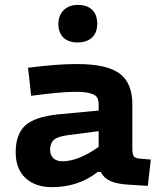

<svg xmlns="http://www.w3.org/2000/svg" viewBox="-20 -751 654 782"><path d="M217.8 -653.8Q217.8 -688 239.3 -709.5Q260.7 -731 296.9 -731Q335 -731 355.5 -710.9Q376 -690.9 376 -653.8Q376 -617.7 354.5 -597.9Q333 -578.1 295.9 -578.1Q258.8 -578.1 238.3 -597.9Q217.8 -617.7 217.8 -653.8ZM519 -148.9Q519 -123.5 524.7 -115Q530.3 -106.4 548.8 -105L594.2 -101.1L582 5.9L501 1Q454.6 -2 428.5 -14.2Q402.3 -26.4 390.1 -50.8H377.9Q300.3 11.2 190.9 11.2Q124 11.2 84 -25.9Q43.9 -63 43.9 -130.9Q43.9 -203.1 81.8 -239Q119.6 -274.9 216.8 -285.2L381.8 -300.8V-324.2Q381.8 -344.2 375 -354.7Q368.2 -365.2 346.9 -371.1Q325.7 -377 285.2 -377Q229 -377 106.9 -360.8L94.2 -475.1Q212.4 -490.2 292 -490.2Q415.5 -490.2 467.3 -451.4Q519 -412.6 519 -327.1ZM234.9 -94.2Q298.8 -94.2 381.8 -152.8V-216.8L254.9 -200.2Q213.9 -194.8 199 -181.2Q184.1 -167.5 184.1 -141.1Q184.1 -119.6 197 -106.9Q210 -94.2 234.9 -94.2Z"/></svg>

Font: IntelOne Mono Bold
Style: Regular
Weight: 700
Designer: Fred Shallcrass
Foundry: Frere-Jones Type LLC
Version: Version 1.200;hotconv 1.1.0;makeotfexe 2.6.0;FJTRelease1.2